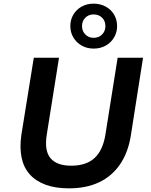

<svg xmlns="http://www.w3.org/2000/svg" viewBox="-20 -1021 824 1051"><path d="M358 10Q283 10 229 -10Q175 -30 142 -67.5Q109 -105 98 -159.5Q87 -214 97 -283L165 -705H303L236 -284Q222 -196 256.5 -155Q291 -114 370 -114Q452 -114 497.5 -156Q543 -198 557 -284L624 -705H763L696 -278Q681 -185 636.5 -120.5Q592 -56 522 -23Q452 10 358 10ZM493 -755Q456 -755 427 -771.5Q398 -788 381.5 -816Q365 -844 365 -878Q365 -913 381.5 -941Q398 -969 427 -985Q456 -1001 492 -1001Q529 -1001 558.5 -985Q588 -969 604.5 -941Q621 -913 621 -878Q621 -844 604.5 -816Q588 -788 559 -771.5Q530 -755 493 -755ZM492 -814Q521 -814 539 -832.5Q557 -851 557 -878Q557 -906 539 -924Q521 -942 492 -942Q465 -942 447 -924Q429 -906 429 -878Q429 -851 447 -832.5Q465 -814 492 -814Z"/></svg>

Font: Nunito Sans 6pt
Style: Bold Italic
Weight: 700
Italic angle: -9°
Version: Version 3.101;gftools[0.9.27]